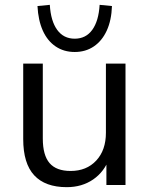

<svg xmlns="http://www.w3.org/2000/svg" viewBox="-20 -765 617 794"><path d="M256 9Q167 9 121.5 -40Q76 -89 76 -190V-502H157V-192Q157 -123 185 -90.5Q213 -58 272 -58Q338 -58 378 -101Q418 -144 418 -216V-502H499V0H420V-113H433Q412 -55 365.5 -23Q319 9 256 9ZM289 -550Q244 -550 210 -573Q176 -596 157 -638.5Q138 -681 135 -740L186 -745Q190 -678 216.5 -641.5Q243 -605 289 -605Q335 -605 361.5 -641.5Q388 -678 392 -745L443 -740Q441 -681 421.5 -638.5Q402 -596 368 -573Q334 -550 289 -550Z"/></svg>

Font: Mulish ExtraLight
Style: Regular
Weight: 400
Version: Version 3.603